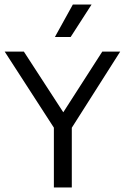

<svg xmlns="http://www.w3.org/2000/svg" viewBox="-34 -821 546 841"><path d="M202 0V-294L219 -235.5L-13.5 -595H70.5L255 -311H231.5L414 -595H492.5L264 -235.5L280.5 -293.5V0ZM206.5 -659 285 -801H367L275.5 -659Z"/></svg>

Font: Encode Sans SC SemiCondensed
Style: Regular
Weight: 400
Width: 4
Designer: Multiple Designers
Foundry: Impallari Type
Version: Version 3.002